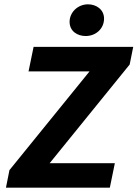

<svg xmlns="http://www.w3.org/2000/svg" viewBox="-20 -870 640 890"><path d="M181.7 -78.4 581.1 -571 597.5 -652.7H135.7L112.3 -539.1H483.2L432.8 -585.6L23.8 -81.4L7.6 0H489.1L512.4 -113.6H145.9L181.7 -78.4ZM376.9 -703C424.5 -703 462.3 -737.1 462.3 -783.8C462.3 -826.5 425.6 -850 388.1 -850C340.5 -850 302.6 -812.8 302.6 -768.9C302.6 -724.8 339.3 -703 376.9 -703Z"/></svg>

Font: Source Code Variable
Style: Italic
Weight: 400
Italic angle: -11°
Monospace: yes
Designer: Paul D. Hunt, Teo Tuominen
Foundry: Adobe Systems Incorporated
Version: Version 1.005;PS 1.0;hotconv 16.6.54;makeotf.lib2.5.65590